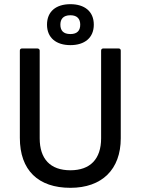

<svg xmlns="http://www.w3.org/2000/svg" viewBox="-20 -887 673 919"><path d="M317 -671C385 -671 429 -706 429 -769C429 -833 384 -867 317 -867C248 -867 205 -832 205 -769C205 -706 249 -671 317 -671ZM317 -724C282 -724 269 -742 269 -769C269 -795 282 -814 317 -814C351 -814 364 -795 364 -769C364 -742 351 -724 317 -724ZM317 12C468 12 558 -76 558 -225V-645C558 -651 554 -655 548 -655H474C468 -655 464 -651 464 -645V-225C464 -126 412 -72 317 -72C221 -72 170 -126 170 -225V-645C170 -651 165 -655 159 -655H85C79 -655 75 -651 75 -645V-227C75 -72 163 12 317 12Z"/></svg>

Font: Sofia Sans Cond SemiBold
Style: Regular
Weight: 600
Width: 3
Designer: Botio Nikoltchev, Ani Petrova
Foundry: lettersoup
Version: Version 4.100